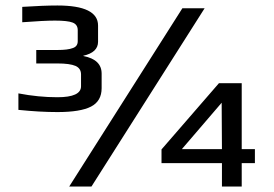

<svg xmlns="http://www.w3.org/2000/svg" viewBox="-20 -679 996 699"><path d="M47 -279V-339Q120 -325 189 -325Q275 -325 275 -365V-408Q275 -430 255 -439Q234 -448 189 -448H112V-497H189Q227 -497 245 -504Q263 -510 263 -529V-569Q263 -590 244 -597Q226 -604 180 -604Q140 -604 61 -598V-654Q139 -659 189 -659Q337 -659 337 -586V-527Q337 -488 283 -476L284 -475Q350 -462 350 -411V-358Q350 -311 311.5 -291Q273 -271 189 -271Q125 -271 47 -279ZM644 -649H725L313 0H232ZM788 -85H568V-135L777 -376H860V-136H908V-85H860V0H788ZM788 -136 787 -305 642 -136Z"/></svg>

Font: Play
Style: Regular
Weight: 400
Designer: Jonas Hecksher (Cyrillic expansion: Cyreal)
Foundry: Jonas Hecksher, Playtype, e-types AS
Version: Version 2.101; ttfautohint (v1.5.65-e2d9)